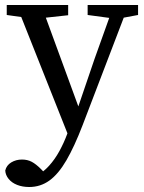

<svg xmlns="http://www.w3.org/2000/svg" viewBox="-20 -501 577 769"><path d="M97 248Q70 248 48.5 239.5Q27 231 14.5 215.5Q2 200 1 182Q6 161 25 149.5Q44 138 68 138Q90 138 107 147Q124 156 144 176L174 207L138 225L122 206Q153 189 176.5 163Q200 137 218 104Q236 71 249 36L265 -8L273 -14L359 -266L436 -481H495L311 0Q278 86 246 141Q214 196 178 222Q142 248 97 248ZM260 58 46 -481H145L297 -66L309 -49ZM7 -441V-481H253V-440L134 -427H106ZM331 -441V-481H533V-441L458 -427H435Z"/></svg>

Font: Source Serif 4 18pt
Style: Regular
Weight: 400
Designer: Frank Grießhammer
Foundry: Adobe Systems Incorporated
Version: Version 4.004;hotconv 1.0.116;makeotfexe 2.5.65601